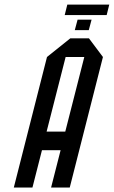

<svg xmlns="http://www.w3.org/2000/svg" viewBox="-20 -838 508 858"><path d="M125 0H41.7L190 -583.3L294.2 -666.7H377.5L440 -583.3L291.7 0H208.3L250.8 -166.7H167.5ZM188.3 -250H271.7L356.7 -583.3H273.3ZM376.7 -703.3H314.2L326.7 -750H389.2ZM269.2 -770.8 280.8 -817.5H468.3L456.7 -770.8Z"/></svg>

Font: Yulong
Style: Italic
Weight: 400
Italic angle: -14.25°
Designer: GGBotNet
Foundry: f0n7.com
Version: 1.00